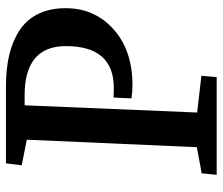

<svg xmlns="http://www.w3.org/2000/svg" viewBox="-71 -669 740 638"><g transform="rotate(-90 299.0 -350.0)"><path d="M293.9 -342.8Q307.1 -341.8 325.2 -341.8Q464.8 -341.8 464.8 -501Q464.8 -638.2 300.8 -638.2H268.1L244.1 -64.9L366.2 -50.8L361.8 0H37.1L42 -49.8L128.9 -65.9L153.8 -630.9L68.8 -647.9L75.2 -700.2H332Q389.6 -700.2 435.8 -689.2Q481.9 -678.2 517.3 -655Q552.7 -631.8 571.8 -593Q590.8 -554.2 590.8 -502Q590.8 -405.3 520.5 -342.5Q450.2 -279.8 335 -279.8Q314 -279.8 291 -283.2Z"/></g></svg>

Font: Literata Book SemiBold
Style: Italic
Weight: 600
Italic angle: -3°
Designer: Latin by Veronika Burian and Jose Scaglione. Greek by Irene Vlachou. Cyrillic by Vera Evstafieva
Foundry: TypeTogether
Version: Version 1.003;PS 001.003;hotconv 1.0.88;makeotf.lib2.5.64775